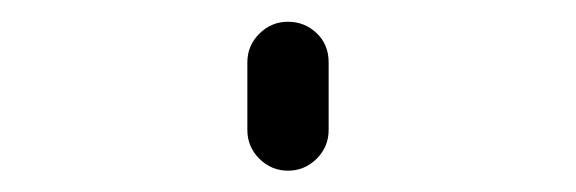

<svg xmlns="http://www.w3.org/2000/svg" viewBox="-20 -160 540 180"><path d="M211.9 -38.1V-101.6Q211.9 -117.2 223.1 -128.4Q234.4 -139.6 250 -139.6Q265.6 -139.6 276.9 -128.9Q288.1 -118.2 288.1 -101.6V-38.1Q288.1 -22.5 276.9 -11.2Q265.6 0 250 0Q234.4 0 223.1 -11.2Q211.9 -22.5 211.9 -38.1Z"/></svg>

Font: Rounded-X Mgen+ 1m light
Style: Regular
Weight: 200
Designer: [Source Han Sans]
Ryoko NISHIZUKA  (kana & ideographs); Paul D. Hunt (Latin, Greek & Cyrillic); Wenlong ZHANG  (bopomofo
Version: Version 1.059.20150602